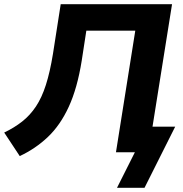

<svg xmlns="http://www.w3.org/2000/svg" viewBox="-40 -725 870 914"><path d="M54 18 -20 -94Q28 -117 65.5 -146.5Q103 -176 131 -218Q159 -260 178.5 -321Q198 -382 212 -468L249 -705H779L686 -122H794L648 169H517L602 0H512L604 -579H371L349 -436Q328 -305 287.5 -217Q247 -129 188 -73Q129 -17 54 18Z"/></svg>

Font: Mulish ExtraBold
Style: Italic
Weight: 800
Italic angle: -9°
Designer: Vernon Adams
Foundry: Vernon Adams
Version: Version 3.603; ttfautohint (v1.8.3)